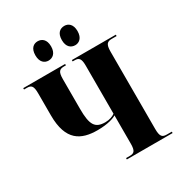

<svg xmlns="http://www.w3.org/2000/svg" viewBox="-211 -1066 1127 1207"><g transform="rotate(-30 352.5 -462.0)"><path d="M435 -784C462 -784 491 -803 491 -854C491 -906 462 -924 435 -924C405 -924 377 -906 377 -854C377 -803 405 -784 435 -784ZM241 -784C270 -784 299 -803 299 -854C299 -906 270 -924 241 -924C213 -924 185 -906 185 -854C185 -803 213 -784 241 -784ZM356 0H688V-10H653C620 -10 606 -20 606 -77V-639C606 -693 621 -704 653 -704H688V-714H369V-704H382C414 -704 427 -693 427 -639V-291C413 -280 387 -270 357 -270C283 -270 260 -305 260 -423V-639C260 -693 274 -704 307 -704H320V-714H16V-704H36C69 -704 81 -693 81 -637V-479C81 -294 171 -251 289 -251C365 -251 411 -268 427 -279V-74C427 -20 414 -10 382 -10H356Z"/></g></svg>

Font: Noto Serif Display Condensed Black
Style: Regular
Weight: 900
Width: 3
Designer: Monotype Design Team
Foundry: Monotype Imaging Inc.
Version: Version 2.009